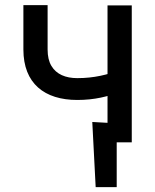

<svg xmlns="http://www.w3.org/2000/svg" viewBox="-20 -567 617 765"><path d="M408.4 -545.5V0H505V-545.5ZM464.1 -289.8C407 -268.8 354.4 -255.7 288 -255.7C241.1 -255.7 204.5 -271 184.7 -304.7C174.7 -321.4 169.7 -343 169.7 -369.7V-546.5H73.2V-369.7C73.2 -234.4 157.3 -168.7 288 -168.7C356.5 -168.7 410.5 -182.2 464.1 -203.1ZM347.7 -81 361.2 178.6H445V-75.6Z"/></svg>

Font: Inter 465
Style: Regular
Weight: 400
Designer: Rasmus Andersson
Foundry: rsms
Version: Version 3.019;Glyphs 3.1.2 (3151)